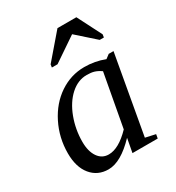

<svg xmlns="http://www.w3.org/2000/svg" viewBox="-170 -800 841 916"><g transform="rotate(-30 250.0 -342.0)"><path d="M385.3 -34.2 440.4 -22 436.5 0H297.4L311.5 -76.2Q229 10.3 160.6 10.3Q101.6 10.3 65.7 -33.2Q29.8 -76.7 29.8 -152.8Q29.8 -238.3 67.1 -312.7Q104.5 -387.2 167 -429Q229.5 -470.7 302.7 -470.7Q361.8 -470.7 414.1 -450.2L436 -466.8H462.4ZM371.1 -408.7Q352.1 -421.9 335.4 -427Q318.8 -432.1 294.4 -432.1Q245.6 -432.1 204.8 -395.3Q164.1 -358.4 140.6 -295.9Q117.2 -233.4 117.2 -165.5Q117.2 -113.3 138.7 -82Q160.2 -50.8 197.3 -50.8Q252.4 -50.8 317.9 -118.7ZM168.5 -545.9 170.9 -562 285.6 -695.3H389.6L457.5 -562L455.1 -545.9H432.1L331.5 -635.3L199.7 -545.9Z"/></g></svg>

Font: Liberation Serif
Style: Italic
Weight: 400
Italic angle: -16.333°
Designer: Steve Matteson
Foundry: Ascender Corporation
Version: Version 2.1.5